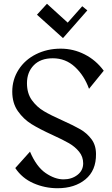

<svg xmlns="http://www.w3.org/2000/svg" viewBox="-20 -986 593 1018"><path d="M530 -611 452 -515Q427 -585 377.5 -631Q328 -677 260 -677Q195 -677 159 -640Q123 -603 123 -545Q123 -491 149 -455Q175 -419 212 -397Q249 -375 312 -347Q372 -320 406.5 -300Q441 -280 465 -248Q489 -216 489 -169Q490 -82 433 -35Q376 12 285 12Q218 12 157.5 -14.5Q97 -41 61 -95L139 -182Q173 -102 222 -68.5Q271 -35 317 -35Q360 -35 390.5 -58.5Q421 -82 421 -120Q421 -155 399.5 -181.5Q378 -208 346 -226.5Q314 -245 259 -270Q189 -302 147 -328Q105 -354 75 -396.5Q45 -439 45 -500Q45 -564 78.5 -616.5Q112 -669 171 -698.5Q230 -728 302 -728Q369 -728 429 -697.5Q489 -667 530 -611ZM339 -866 416 -953 443 -931 314 -784 176 -908 229 -966Z"/></svg>

Font: Amita
Style: Regular
Weight: 400
Designer: Eduardo Rodriguez Tunni, Modular Infotech, Brian J. Bonislawsky
Foundry: Eduardo Rodriguez Tunni, Modular Infotech, Brian J. Bonislawsky
Version: Version 1.004